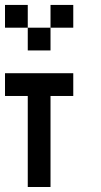

<svg xmlns="http://www.w3.org/2000/svg" viewBox="-20 -747 404 767"><path d="M0 -454.5H90.9V-363.6H0ZM90.9 -454.5H181.8V-363.6H90.9ZM181.8 -454.5H272.7V-363.6H181.8ZM90.9 -363.6H181.8V-272.7H90.9ZM90.9 -272.7H181.8V-181.8H90.9ZM90.9 -181.8H181.8V-90.9H90.9ZM90.9 -90.9H181.8V0H90.9ZM0 -727.3H90.9V-636.4H0ZM90.9 -636.4H181.8V-545.5H90.9ZM181.8 -727.3H272.7V-636.4H181.8Z"/></svg>

Font: Micro 5
Style: Regular
Weight: 400
Designer: Sarah Cadigan-Fried
Version: Version 1.000; ttfautohint (v1.8.4.7-5d5b)